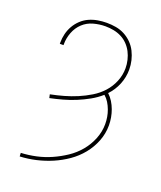

<svg xmlns="http://www.w3.org/2000/svg" viewBox="-139 -831 778 928"><g transform="rotate(20 250.0 -367.5)"><path d="M74 8 73 -10Q113 -12 151.5 -20.5Q190 -29 226 -45Q262 -61 295 -83Q328 -105 353.5 -135.5Q379 -166 394 -203.5Q409 -241 409 -280Q409 -298 406 -316Q403 -334 396.5 -351.5Q390 -369 380.5 -384.5Q371 -400 357 -412Q332 -390 302.5 -373.5Q273 -357 241.5 -344Q210 -331 177.5 -322Q145 -313 112 -306L108 -324Q143 -331 176.5 -340.5Q210 -350 242 -363.5Q274 -377 304.5 -395.5Q335 -414 358.5 -440Q382 -466 395.5 -499Q409 -532 409 -567Q409 -588 404 -609Q399 -630 389.5 -648.5Q380 -667 365 -682.5Q350 -698 331 -707.5Q312 -717 291 -721Q270 -725 249 -725Q218 -725 187.5 -716.5Q157 -708 134.5 -687Q112 -666 100.5 -636Q89 -606 89 -575V-570H70V-576Q70 -599 75.5 -621.5Q81 -644 92.5 -664Q104 -684 121 -700Q138 -716 159 -725.5Q180 -735 203 -739Q226 -743 249 -743Q273 -743 296.5 -739Q320 -735 341 -724Q362 -713 379 -696Q396 -679 406.5 -658Q417 -637 422.5 -614Q428 -591 428 -567Q428 -528 413 -491Q398 -454 371 -426Q386 -412 396.5 -395Q407 -378 414 -359Q421 -340 424.5 -320Q428 -300 428 -280Q428 -238 412.5 -198.5Q397 -159 370.5 -126.5Q344 -94 309.5 -70Q275 -46 236.5 -29.5Q198 -13 157 -3.5Q116 6 74 8Z"/></g></svg>

Font: Iosevka Thin
Style: Regular
Weight: 100
Monospace: yes
Designer: Belleve Invis
Foundry: Belleve Invis
Version: Version 32.5.0; ttfautohint (v1.8.4)